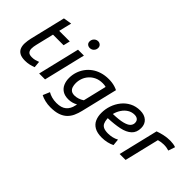

<svg xmlns="http://www.w3.org/2000/svg" viewBox="-46 -1414 2257 2257"><g transform="rotate(45 1082.5 -285.5)"><path d="M198 12Q141 12 108.5 -6.5Q76 -25 63 -57.5Q50 -90 52 -132Q54 -174 65 -222L171 -664L274 -681L235 -521H411L391 -438H215L161 -213Q152 -177 151.5 -145Q151 -113 167.5 -93.5Q184 -74 226 -74Q254 -74 277.5 -80Q301 -86 326 -96L333 -15Q305 -4 271 4Q237 12 198 12Z M423 0 548 -521H646L521 0ZM632 -632Q608 -632 591.5 -646Q575 -660 575 -687Q575 -708 585.5 -724.5Q596 -741 611.5 -750Q627 -759 645 -759Q668 -759 685 -744Q702 -729 702 -702Q702 -682 691.5 -665.5Q681 -649 665.5 -640.5Q650 -632 632 -632Z M796 188Q751 188 707 177.5Q663 167 632 150L668 65Q694 81 731 91.5Q768 102 811 102Q892 102 934.5 65.5Q977 29 990 -35L995 -58Q969 -43 939.5 -35Q910 -27 879 -27Q820 -27 782 -51.5Q744 -76 726 -118Q708 -160 708 -211Q708 -263 723.5 -311Q739 -359 768 -399.5Q797 -440 838.5 -470Q880 -500 933 -516.5Q986 -533 1050 -533Q1077 -533 1103 -529.5Q1129 -526 1153.5 -518.5Q1178 -511 1200 -500L1091 -47Q1079 4 1059.5 47Q1040 90 1007 121.5Q974 153 923 170.5Q872 188 796 188ZM901 -110Q927 -110 958.5 -120Q990 -130 1017 -149L1087 -441Q1075 -445 1061 -446.5Q1047 -448 1033 -448Q977 -448 935 -428.5Q893 -409 864 -376.5Q835 -344 821 -304.5Q807 -265 807 -224Q807 -193 815 -167Q823 -141 843 -125.5Q863 -110 901 -110Z M1475 13Q1399 13 1353 -13.5Q1307 -40 1287 -85.5Q1267 -131 1267 -189Q1267 -254 1288 -315Q1309 -376 1348.5 -425.5Q1388 -475 1444.5 -504Q1501 -533 1572 -533Q1642 -533 1683.5 -496Q1725 -459 1725 -395Q1725 -321 1679.5 -279Q1634 -237 1552.5 -220Q1471 -203 1365 -199Q1365 -196 1365 -193Q1365 -190 1365 -188Q1368 -149 1380 -123.5Q1392 -98 1419.5 -85.5Q1447 -73 1494 -73Q1528 -73 1563 -81Q1598 -89 1628 -106L1636 -23Q1605 -7 1563 3Q1521 13 1475 13ZM1372 -276Q1474 -279 1530 -293.5Q1586 -308 1608.5 -331.5Q1631 -355 1631 -385Q1631 -418 1611.5 -434.5Q1592 -451 1558 -451Q1513 -451 1475 -427.5Q1437 -404 1410.5 -364Q1384 -324 1372 -276Z M1761 0 1880 -495Q1920 -510 1969 -521Q2018 -532 2071 -532Q2094 -532 2119.5 -528.5Q2145 -525 2165 -517L2137 -433Q2117 -439 2097 -442.5Q2077 -446 2050 -446Q2029 -446 2006.5 -442.5Q1984 -439 1964 -433L1860 0Z"/></g></svg>

Font: Ubuntu Sans Medium
Style: Italic
Weight: 500
Italic angle: -13.5°
Designer: Dalton Maag Ltd
Foundry: Dalton Maag Ltd
Version: Version 1.006